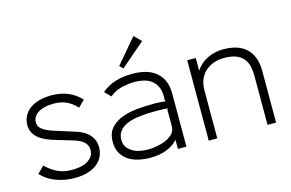

<svg xmlns="http://www.w3.org/2000/svg" viewBox="-110 -1178 2201 1454"><g transform="rotate(-15 990.0 -451.0)"><path d="M552 -167Q552 -134 539.5 -102.5Q527 -71 498.5 -45.5Q470 -20 424 -4.5Q378 11 312 11Q242 11 174 -13Q106 -37 55 -90L107 -142Q158 -94 205 -74Q252 -54 309 -54Q394 -54 439 -84.5Q484 -115 484 -163Q484 -202 457 -227Q430 -252 364 -271Q359 -272 343 -277Q327 -282 308.5 -287.5Q290 -293 273.5 -297.5Q257 -302 252 -304Q210 -316 176.5 -331Q143 -346 119.5 -365.5Q96 -385 83 -410.5Q70 -436 70 -470Q70 -502 83.5 -532.5Q97 -563 125.5 -587Q154 -611 198.5 -625.5Q243 -640 305 -640Q445 -640 534 -545L483 -495Q450 -533 406 -554Q362 -575 305 -575Q264 -575 232.5 -567Q201 -559 180 -545Q159 -531 148.5 -512.5Q138 -494 138 -473Q138 -435 174.5 -411Q211 -387 286 -366Q291 -364 305.5 -359.5Q320 -355 336.5 -350Q353 -345 367.5 -340Q382 -335 387 -334Q478 -308 515 -266Q552 -224 552 -167Z M1075 -859 884 -695 858 -721 1021 -913ZM1192 -414V0H1125V-69H1123Q1090 -32 1035.5 -10.5Q981 11 907 11Q860 11 815.5 1Q771 -9 737 -31.5Q703 -54 682.5 -90Q662 -126 662 -178Q662 -249 700.5 -289.5Q739 -330 797.5 -349.5Q856 -369 924.5 -373.5Q993 -378 1053 -378Q1070 -378 1094 -376Q1118 -374 1132 -372L1125 -379V-413Q1125 -459 1109.5 -490Q1094 -521 1068.5 -540Q1043 -559 1009 -567Q975 -575 939 -575Q890 -575 836.5 -562Q783 -549 742 -514L696 -561Q750 -605 809.5 -622Q869 -639 939 -639Q988 -639 1034 -628Q1080 -617 1115 -591Q1150 -565 1171 -522Q1192 -479 1192 -414ZM1132 -316Q1118 -318 1096 -319Q1074 -320 1058 -320Q1037 -320 1012.5 -320Q988 -320 962 -318Q935 -316 908 -313Q881 -310 856 -304Q831 -298 808 -288Q785 -278 767.5 -263Q750 -248 739.5 -227Q729 -206 729 -178Q729 -140 747.5 -116Q766 -92 793 -78Q820 -64 851 -59Q882 -54 907 -54Q933 -54 970 -59.5Q1007 -65 1041.5 -79Q1076 -93 1100.5 -117Q1125 -141 1125 -179V-309Z M1895 -405V0H1828V-385Q1828 -426 1820 -460.5Q1812 -495 1791 -520.5Q1770 -546 1733.5 -560.5Q1697 -575 1640 -575Q1598 -575 1561 -562.5Q1524 -550 1495.5 -525.5Q1467 -501 1450.5 -463.5Q1434 -426 1434 -376V0H1367V-630H1434V-533H1436Q1469 -584 1526.5 -612Q1584 -640 1650 -640Q1771 -640 1833 -579.5Q1895 -519 1895 -405Z"/></g></svg>

Font: TypoPRO Sinkin Sans
Style: 300 Light
Weight: 300
Designer: Keith Bates
Foundry: K-Type
Version: Sinkin Sans (version 1.0)  by Keith Bates   •   © 2014   www